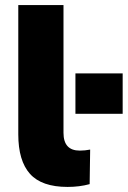

<svg xmlns="http://www.w3.org/2000/svg" viewBox="-20 -725 503 756"><path d="M246 11Q144 11 98 -40.5Q52 -92 52 -196V-705H230V-202Q230 -132 294 -132Q304 -132 314.5 -133Q325 -134 335 -136L333 0Q293 11 246 11ZM277 -277V-436H463V-277Z"/></svg>

Font: Nunito Sans Black
Style: Regular
Weight: 900
Designer: Vernon Adams
Foundry: Vernon Adams
Version: Version 3.006; ttfautohint (v1.8.3)